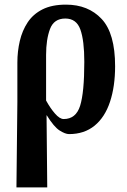

<svg xmlns="http://www.w3.org/2000/svg" viewBox="-20 -568 550 829"><path d="M51 241 55 -128V-298Q55 -346 65.5 -391Q76 -436 99.5 -471.5Q123 -507 163.5 -527.5Q204 -548 265 -548Q361 -548 419 -486Q477 -424 477 -282Q477 -195 455 -128.5Q433 -62 388.5 -25.5Q344 11 278 11Q262 11 237.5 -4.5Q213 -20 182 -70H181L184 241ZM255 -54Q308 -54 326 -111.5Q344 -169 344 -301Q344 -393 327 -440.5Q310 -488 262 -488Q213 -488 196 -443Q179 -398 179 -331V-134Q197 -101 217.5 -77.5Q238 -54 255 -54Z"/></svg>

Font: Noto Serif ExtraCondensed
Style: Bold
Weight: 700
Width: 2
Designer: Monotype Design Team
Foundry: Monotype Imaging Inc.
Version: Version 2.014; ttfautohint (v1.8.4.7-5d5b)